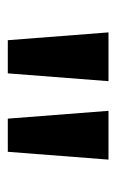

<svg xmlns="http://www.w3.org/2000/svg" viewBox="77 -831 298 492"><g transform="rotate(90 226.0 -585.0)"><path d="M188 -714H63L83 -456H168ZM389 -714H264L284 -456H369Z"/></g></svg>

Font: Noto Sans Myanmar UI SemiBold
Style: Regular
Weight: 600
Designer: Monotype Design Team
Foundry: Monotype Imaging Inc.
Version: Version 2.103